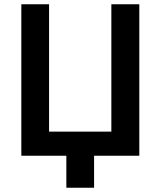

<svg xmlns="http://www.w3.org/2000/svg" viewBox="-20 -730 753 900"><path d="M291 150V0H80V-710H210V-113H502V-710H633V0H421V150Z"/></svg>

Font: Geist SemBd
Style: Regular
Weight: 400
Designer: Basement.studio, Andrés Briganti, Mateo Zaragoza
Foundry: Basement.studio, Vercel, Andrés Briganti, Guido Ferreyra, Mateo Zaragoza
Version: Version 1.401